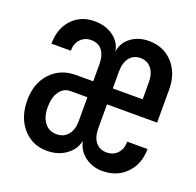

<svg xmlns="http://www.w3.org/2000/svg" viewBox="-105 -671 810 792"><g transform="rotate(20 300.0 -275.0)"><path d="M178 10Q113 10 72 -37Q31 -84 31 -159Q31 -233 73.5 -279Q116 -325 184 -325H260V-399Q260 -439 243 -460.5Q226 -482 195 -482Q166 -482 148 -462.5Q130 -443 130 -412H45Q45 -478 83 -519Q121 -560 182 -560Q230 -560 264 -535.5Q298 -511 304 -471Q309 -511 341.5 -535.5Q374 -560 420 -560Q485 -560 525.5 -515.5Q566 -471 566 -400V-255H346V-150Q346 -111 363.5 -89.5Q381 -68 411 -68Q441 -68 459 -87.5Q477 -107 477 -139H566Q566 -73 525.5 -31.5Q485 10 421 10Q377 10 344 -15Q311 -40 304 -80Q296 -40 261 -15Q226 10 178 10ZM346 -325H477V-400Q477 -438 459 -460Q441 -482 411 -482Q381 -482 363.5 -460Q346 -438 346 -400ZM192 -68Q223 -68 241.5 -90Q260 -112 260 -150V-255H186Q156 -255 138 -229.5Q120 -204 120 -161Q120 -119 139 -93.5Q158 -68 192 -68Z"/></g></svg>

Font: JetBrains Mono NL Medium
Style: Regular
Weight: 500
Monospace: yes
Designer: Philipp Nurullin, Konstantin Bulenkov
Foundry: JetBrains
Version: Version 2.305; ttfautohint (v1.8.4.7-5d5b)